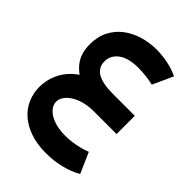

<svg xmlns="http://www.w3.org/2000/svg" viewBox="-255 -647 1146 1146"><g transform="rotate(45 318.0 -73.5)"><path d="M348 379Q272 379 214.5 359Q157 339 118 304.5Q79 270 59.5 224Q40 178 40 127Q40 73 61 23Q82 -27 124 -66.5Q166 -106 228.5 -130Q291 -154 375 -154V0Q313 0 267.5 17.5Q222 35 197.5 62Q173 89 173 118Q173 146 195.5 170.5Q218 195 259 209.5Q300 224 355 224Q383 224 413 220Q443 216 472 208.5Q501 201 523 192L580 322Q532 350 472 364.5Q412 379 348 379ZM375 0V-154H565V0ZM380 -37Q296 -37 226 -61Q156 -85 114.5 -135.5Q73 -186 73 -266Q73 -331 98 -379.5Q123 -428 165.5 -460.5Q208 -493 263 -509.5Q318 -526 379 -526Q425 -526 474 -516Q523 -506 564 -486L505 -357Q478 -364 443 -368Q408 -372 379 -372Q295 -372 251 -339.5Q207 -307 207 -255Q207 -224 224.5 -201Q242 -178 280.5 -166Q319 -154 380 -154Z"/></g></svg>

Font: Alexandria SemiBold
Style: Regular
Weight: 600
Designer: Mohamed Gaber
Foundry: Kief Type Foundry
Version: Version 5.100